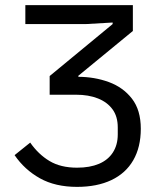

<svg xmlns="http://www.w3.org/2000/svg" viewBox="-20 -718 633 750"><path d="M281 12Q196 12 136 -21.5Q76 -55 37 -112L98 -161Q130 -115 173.5 -89Q217 -63 281 -63Q331 -63 366.5 -78Q402 -93 421 -122.5Q440 -152 440 -193V-220Q440 -263 419.5 -291Q399 -319 362.5 -333.5Q326 -348 277 -348H174V-421L420 -624V-630L316 -624H79V-698H499V-597L286 -422V-390L253 -418H284Q349 -418 405 -397.5Q461 -377 495.5 -332.5Q530 -288 530 -215Q530 -143 500.5 -92Q471 -41 415 -14.5Q359 12 281 12Z"/></svg>

Font: IBM Plex Sans Var
Style: Regular
Weight: 400
Designer: Mike Abbink, Paul van der Laan, Pieter van Rosmalen
Foundry: Bold Monday
Version: Version 3.000